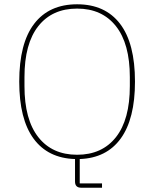

<svg xmlns="http://www.w3.org/2000/svg" viewBox="-20 -730 720 896"><path d="M358.9 146Q330.1 146 330.1 117.2V12.2Q203.6 8.3 136.7 -83Q69.8 -174.3 69.8 -349.1Q69.8 -527.8 139.4 -618.9Q209 -710 339.8 -710Q470.7 -710 540.3 -618.9Q609.9 -527.8 609.9 -349.1Q609.9 -175.3 543.5 -83.7Q477.1 7.8 352.1 12.2V126H456.1V146ZM585.9 -328.1V-370.1Q585.9 -525.9 521 -607.9Q456.1 -689.9 339.8 -689.9Q223.6 -689.9 158.9 -608.2Q94.2 -526.4 94.2 -370.1V-328.1Q94.2 -171.9 158.9 -89.8Q223.6 -7.8 339.8 -7.8Q456.1 -7.8 521 -89.8Q585.9 -171.9 585.9 -328.1Z"/></svg>

Font: Anuphan Thin
Style: Regular
Weight: 250
Designer: Mike Abbink, Paul van der Laan, Pieter van Rosmalen, Mint Tantisuwanna
Foundry: Bold Monday; Cadson Demak
Version: Version 3.002;hotconv 1.0.109;makeotfexe 2.5.65596